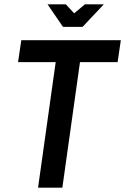

<svg xmlns="http://www.w3.org/2000/svg" viewBox="-20 -873 582 893"><path d="M157 0 239 -584H64L79 -686H542L527 -584H352L270 0ZM273 -748 201 -853H286L325 -811L375 -853H463L364 -748Z"/></svg>

Font: Archivo Narrow SemiBold
Style: Italic
Weight: 600
Italic angle: -8°
Designer: Hector Gatti
Foundry: Omnibus-Type
Version: Version 3.002